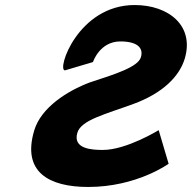

<svg xmlns="http://www.w3.org/2000/svg" viewBox="-20 -747 766 767"><path d="M517.8 -726.9C654.6 -726.9 757.2 -643.6 718 -512.7C696.1 -439.6 627.3 -374.1 515 -332.5C401.7 -290.8 304.4 -267.9 289.1 -216.9C269.5 -151.4 348.7 -148 390.9 -148C485.5 -148 613.9 -227.1 613.9 -227.1L653.6 -92.8C653.6 -92.8 526.5 -0.1 332.3 -0.1C176.7 -0.1 66.7 -58.8 116.8 -226.2C144.3 -318 249.9 -384.3 338.1 -417.5C442.6 -451.5 531.2 -479.5 542.9 -518.6C554.3 -556.9 526.7 -581.5 460.9 -581.5C377.8 -581.5 351.4 -499.1 351.4 -499.1L239.5 -465.9C205.4 -465.9 291 -726.9 517.8 -726.9Z"/></svg>

Font: Hussar
Style: BdSuprExtOblThree
Weight: 700
Foundry: Cannot Into Space Fonts
Version: Version 2.00